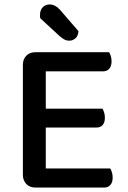

<svg xmlns="http://www.w3.org/2000/svg" viewBox="-20 -843 575 864"><path d="M83 -385H186V-8Q181 -6 167.5 -2.5Q154 1 139 1Q114 1 98.5 -15Q83 -31 83 -56ZM186 -226 83 -227V-551Q83 -577 98.5 -592.5Q114 -608 139 -608Q154 -608 167.5 -605Q181 -602 186 -599ZM139 -269V-354H441Q445 -348 448.5 -337Q452 -326 452 -313Q452 -292 442 -280.5Q432 -269 414 -269ZM139 1V-85H476Q480 -79 483.5 -68Q487 -57 487 -44Q487 -23 477 -11Q467 1 449 1ZM139 -522V-608H471Q475 -602 478.5 -591Q482 -580 482 -567Q482 -546 472 -534Q462 -522 444 -522ZM250 -679 161 -761Q160 -765 160 -769Q160 -773 160 -776Q160 -797 172 -810Q184 -823 203 -823Q228 -823 249 -800L333 -703Q332 -682 320 -671Q308 -660 292 -660Q279 -660 269.5 -665.5Q260 -671 250 -679Z"/></svg>

Font: Baloo Bhaijaan 2 Medium
Style: Regular
Weight: 500
Designer: Sanskriti Dholi, Noopur Datye and Ek Type
Foundry: Ek Type
Version: Version 1.701